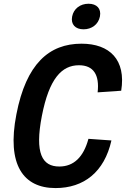

<svg xmlns="http://www.w3.org/2000/svg" viewBox="-20 -970 660 1002"><path d="M198.5 -365C236.5 -560.5 302.5 -629.5 392 -629.5C468 -629.5 500 -579.5 489.5 -488L612.5 -496.5C638.5 -658 552.5 -742 405.5 -742C236.5 -742 116.5 -637.5 65.5 -373C14 -109.5 102 11.5 269.5 11.5C417.5 11.5 524.5 -72 561.5 -237L441.5 -245.5C416 -150.5 365 -101 289.5 -101C200 -101 160.5 -169.5 198.5 -365ZM416 -817C459 -817 493.5 -843 501.5 -884C509.5 -925 485 -950.5 442 -950.5C399 -950.5 364.5 -925 356.5 -884C348.5 -843 373 -817 416 -817Z"/></svg>

Font: Monaspace Neon SemiBold
Style: Italic
Weight: 600
Italic angle: -11°
Designer: Riley Cran & the Lettermatic Team
Foundry: Lettermatic
Version: Version 1.200 (Monaspace Neon)